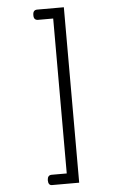

<svg xmlns="http://www.w3.org/2000/svg" viewBox="-61 -859 622 1002"><g transform="rotate(-5 250.0 -357.5)"><path d="M252 47.9H172.9Q151.4 47.9 150.4 74.2Q150.4 101.6 169.9 101.6H312.5V-817.4H172.9Q150.4 -817.4 150.4 -791Q149.4 -763.7 172.9 -763.7H252Z"/></g></svg>

Font: GulimChe
Style: Regular
Weight: 400
Monospace: yes
Version: Version 2.21